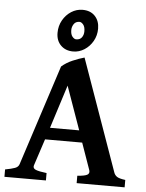

<svg xmlns="http://www.w3.org/2000/svg" viewBox="-58 -901 721 948"><g transform="rotate(5 302.5 -427.5)"><path d="M183.6 -201.7 140.1 -68.8Q135.7 -54.2 151.6 -47.6Q167.5 -41 205.6 -36.6V0H0V-36.6Q31.7 -42.5 48.3 -48.6Q64.9 -54.7 69.3 -68.8L231 -566.9Q254.4 -587.4 285.4 -600.6Q316.4 -613.8 342.8 -621.1L538.6 -68.8Q543 -55.7 554.2 -48.1Q565.4 -40.5 595.7 -36.6V0H357.9V-36.6Q394 -39.1 406.7 -46.1Q419.4 -53.2 414.6 -68.8L367.7 -201.7ZM347.7 -260.7 271.5 -475.6 203.1 -260.7ZM397 -769Q397 -734.9 381.1 -707Q365.2 -679.2 339.4 -662.6Q313.5 -646 283.7 -646Q246.1 -646 222.7 -669.2Q199.2 -692.4 199.2 -731.4Q199.2 -765.6 215.1 -793.7Q231 -821.8 256.8 -838.4Q282.7 -855 313 -855Q352.1 -855 374.5 -831.1Q397 -807.1 397 -769ZM330.6 -750Q330.6 -772.5 321.3 -783.4Q312 -794.4 303.2 -794.4Q283.7 -794.4 274.7 -780.5Q265.6 -766.6 265.6 -751Q265.6 -729 274.9 -718Q284.2 -707 293.5 -707Q312 -707 321.3 -719.5Q330.6 -731.9 330.6 -750Z"/></g></svg>

Font: Namdhinggo
Style: Bold
Weight: 700
Designer: Victor Gaultney
Foundry: SIL International
Version: Version 3.001